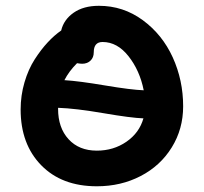

<svg xmlns="http://www.w3.org/2000/svg" viewBox="-20 -631 709 668"><path d="M316.9 17.1Q194.8 17.1 123.3 -56.2Q51.8 -129.4 51.8 -250Q51.8 -298.8 65.2 -344.5Q78.6 -390.1 100.8 -424.6Q123 -459 146 -483.6Q168.9 -508.3 192.9 -524.9Q201.7 -562.5 236.1 -586.7Q270.5 -610.8 324.2 -610.8Q408.7 -610.8 476.8 -560.8Q544.9 -510.7 581.1 -431.2Q617.2 -351.6 617.2 -261.2Q617.2 -182.1 577.6 -118.2Q538.1 -54.2 469.5 -18.6Q400.9 17.1 316.9 17.1ZM266.1 -409.2Q259.8 -409.2 248 -411.1Q219.7 -382.8 204.1 -352.1Q254.4 -349.1 345.5 -333.7Q436.5 -318.4 480 -316.9Q466.3 -385.7 427.2 -435.3Q388.2 -484.9 336.9 -484.9Q306.2 -484.9 306.2 -449.2Q306.2 -430.7 294.7 -419.9Q283.2 -409.2 266.1 -409.2ZM182.1 -252Q182.1 -186.5 218.5 -146.7Q254.9 -106.9 316.9 -106.9Q375 -106.9 419.9 -137.9Q464.8 -168.9 479 -219.2Q436 -220.7 339.4 -237.3Q242.7 -253.9 182.1 -255.9Z"/></svg>

Font: Shantell Sans Irregular Bouncy
Style: Regular
Weight: 600
Designer: Stephen Nixon, Anya Danilova, Shantell Martin
Foundry: Arrow Type
Version: Version 1.006;[9816181b4]